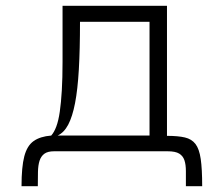

<svg xmlns="http://www.w3.org/2000/svg" viewBox="-20 -520 770 660"><path d="M54 120Q54 54 63.5 17.5Q73 -19 95.5 -35Q118 -51 156 -54Q166 -65 173.5 -85Q181 -105 185.5 -136Q190 -167 192.5 -209.5Q195 -252 195 -307V-500H554V-53Q592 -53 615.5 -47.5Q639 -42 652 -25Q665 -8 670 26.5Q675 61 675 120H619Q619 91 619 68.5Q619 46 614 31Q609 16 596 8Q583 0 556 0H166Q144 0 132.5 8.5Q121 17 116 32.5Q111 48 110.5 70.5Q110 93 110 120ZM494 -54V-445H255Q255 -350 251 -281Q247 -212 238 -165.5Q229 -119 214.5 -91.5Q200 -64 178 -54Z"/></svg>

Font: Moderustic Light
Style: Regular
Weight: 300
Designer: Tural Alisoy
Foundry: TAFT Foundry
Version: Version 2.120